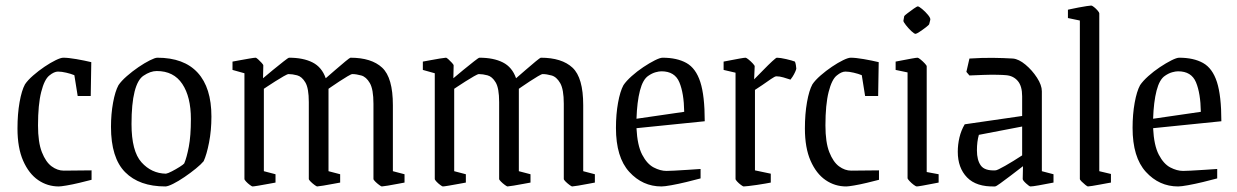

<svg xmlns="http://www.w3.org/2000/svg" viewBox="-20 -663 4457 692"><path d="M192 9Q151 9 117.5 -14Q84 -37 63.5 -83.5Q43 -130 43 -200Q43 -252 50.5 -294.5Q58 -337 70 -359Q80 -374 99.5 -391Q119 -408 140.5 -422.5Q162 -437 180.5 -446Q199 -455 208 -455Q226 -455 255 -450Q284 -445 309 -439L307 -317H260L248 -392Q236 -397 219 -401Q202 -405 189 -405Q175 -405 158 -391Q140 -377 128.5 -331.5Q117 -286 117 -211Q117 -150 131 -114.5Q145 -79 166 -63.5Q187 -48 210 -48L310 -49V-15Q291 -10 266 -4Q241 2 220 5.5Q199 9 192 9Z M576 9Q482 9 431 -42.5Q380 -94 380 -206Q380 -252 387.5 -293Q395 -334 407 -356Q417 -371 437 -388.5Q457 -406 479 -421Q501 -436 520 -445.5Q539 -455 547 -455Q643 -455 692.5 -401Q742 -347 742 -243Q742 -193 733.5 -149.5Q725 -106 714 -82Q705 -71 686 -55.5Q667 -40 645 -25Q623 -10 604 -0.5Q585 9 576 9ZM578 -37Q585 -38 599.5 -45.5Q614 -53 627.5 -61.5Q641 -70 644 -74Q653 -95 660.5 -134Q668 -173 668 -234Q668 -314 637 -360.5Q606 -407 545 -407Q522 -407 497 -390Q476 -376 465 -332.5Q454 -289 454 -216Q454 -118 490 -78Q526 -38 578 -37Z M890 9Q888 9 880.5 3.5Q873 -2 867 -8.5Q861 -15 861 -18V-399L818 -411V-441Q824 -442 842.5 -445.5Q861 -449 879 -452Q897 -455 901 -455Q904 -455 910.5 -449Q917 -443 923 -436.5Q929 -430 929 -427L928 -381Q943 -394 964 -411Q985 -428 1002 -441.5Q1019 -455 1022 -455Q1073 -455 1106.5 -438Q1140 -421 1154 -381Q1168 -393 1188 -410.5Q1208 -428 1224.5 -441.5Q1241 -455 1243 -455Q1319 -455 1357.5 -419Q1396 -383 1396 -284V-46L1438 -35V-5Q1432 -4 1414 -0.5Q1396 3 1378 6Q1360 9 1356 9Q1354 9 1346.5 3.5Q1339 -2 1332.5 -8.5Q1326 -15 1326 -18V-289Q1326 -341 1313 -363.5Q1300 -386 1282 -391Q1264 -396 1250 -396Q1246 -396 1232.5 -388Q1219 -380 1203 -369.5Q1187 -359 1175.5 -351Q1164 -343 1164 -343V-46L1206 -35V-5Q1200 -4 1181.5 -0.5Q1163 3 1145 6Q1127 9 1123 9Q1121 9 1113.5 3.5Q1106 -2 1099.5 -8.5Q1093 -15 1093 -18V-295Q1093 -345 1080.5 -366Q1068 -387 1051 -391.5Q1034 -396 1020 -396Q1016 -396 1002 -388Q988 -380 971.5 -369.5Q955 -359 943 -351Q931 -343 931 -343V-46L973 -35V-5Q967 -4 948.5 -0.5Q930 3 912 6Q894 9 890 9Z M1576 9Q1574 9 1566.5 3.5Q1559 -2 1553 -8.5Q1547 -15 1547 -18V-399L1504 -411V-441Q1510 -442 1528.5 -445.5Q1547 -449 1565 -452Q1583 -455 1587 -455Q1590 -455 1596.5 -449Q1603 -443 1609 -436.5Q1615 -430 1615 -427L1614 -381Q1629 -394 1650 -411Q1671 -428 1688 -441.5Q1705 -455 1708 -455Q1759 -455 1792.5 -438Q1826 -421 1840 -381Q1854 -393 1874 -410.5Q1894 -428 1910.5 -441.5Q1927 -455 1929 -455Q2005 -455 2043.5 -419Q2082 -383 2082 -284V-46L2124 -35V-5Q2118 -4 2100 -0.5Q2082 3 2064 6Q2046 9 2042 9Q2040 9 2032.5 3.5Q2025 -2 2018.5 -8.5Q2012 -15 2012 -18V-289Q2012 -341 1999 -363.5Q1986 -386 1968 -391Q1950 -396 1936 -396Q1932 -396 1918.5 -388Q1905 -380 1889 -369.5Q1873 -359 1861.5 -351Q1850 -343 1850 -343V-46L1892 -35V-5Q1886 -4 1867.5 -0.5Q1849 3 1831 6Q1813 9 1809 9Q1807 9 1799.5 3.5Q1792 -2 1785.5 -8.5Q1779 -15 1779 -18V-295Q1779 -345 1766.5 -366Q1754 -387 1737 -391.5Q1720 -396 1706 -396Q1702 -396 1688 -388Q1674 -380 1657.5 -369.5Q1641 -359 1629 -351Q1617 -343 1617 -343V-46L1659 -35V-5Q1653 -4 1634.5 -0.5Q1616 3 1598 6Q1580 9 1576 9Z M2505 -20Q2483 -14 2454 -7Q2425 0 2400 4.5Q2375 9 2364 9Q2296 9 2248 -43.5Q2200 -96 2200 -202Q2200 -251 2207.5 -292.5Q2215 -334 2227 -356Q2237 -371 2256.5 -388.5Q2276 -406 2298.5 -421Q2321 -436 2340 -445.5Q2359 -455 2368 -455Q2420 -455 2454 -436Q2488 -417 2504 -367.5Q2520 -318 2520 -226L2274 -201Q2277 -139 2294.5 -105.5Q2312 -72 2336 -59.5Q2360 -47 2382 -47Q2387 -47 2410 -48Q2433 -49 2460.5 -51Q2488 -53 2505 -54ZM2317 -390Q2297 -377 2286.5 -336.5Q2276 -296 2274 -235L2446 -260Q2445 -327 2428.5 -366.5Q2412 -406 2364 -406Q2355 -406 2342.5 -402.5Q2330 -399 2317 -390Z M2660 9Q2658 9 2650.5 3.5Q2643 -2 2637 -8.5Q2631 -15 2631 -18V-401L2588 -411V-441Q2594 -442 2611.5 -445.5Q2629 -449 2646 -452Q2663 -455 2667 -455Q2670 -455 2678 -448.5Q2686 -442 2693 -434.5Q2700 -427 2700 -424L2698 -377Q2714 -393 2731.5 -411Q2749 -429 2763 -442Q2777 -455 2780 -455Q2792 -455 2813.5 -450Q2835 -445 2845 -441Q2847 -437 2848.5 -428.5Q2850 -420 2850 -416Q2850 -413 2846 -404Q2842 -395 2836.5 -386.5Q2831 -378 2829 -376Q2817 -380 2803.5 -384Q2790 -388 2778 -388Q2773 -388 2758.5 -378Q2744 -368 2727.5 -356.5Q2711 -345 2701 -339V-49L2758 -37V-5Q2753 -4 2739 -1.5Q2725 1 2708 3.5Q2691 6 2677.5 7.5Q2664 9 2660 9Z M3030 9Q2989 9 2955.5 -14Q2922 -37 2901.5 -83.5Q2881 -130 2881 -200Q2881 -252 2888.5 -294.5Q2896 -337 2908 -359Q2918 -374 2937.5 -391Q2957 -408 2978.5 -422.5Q3000 -437 3018.5 -446Q3037 -455 3046 -455Q3064 -455 3093 -450Q3122 -445 3147 -439L3145 -317H3098L3086 -392Q3074 -397 3057 -401Q3040 -405 3027 -405Q3013 -405 2996 -391Q2978 -377 2966.5 -331.5Q2955 -286 2955 -211Q2955 -150 2969 -114.5Q2983 -79 3004 -63.5Q3025 -48 3048 -48L3148 -49V-15Q3129 -10 3104 -4Q3079 2 3058 5.5Q3037 9 3030 9Z M3239 -605Q3240 -607 3251 -615.5Q3262 -624 3273.5 -632Q3285 -640 3288 -640Q3292 -640 3303.5 -630.5Q3315 -621 3324.5 -609.5Q3334 -598 3333 -592L3329 -576Q3328 -573 3317 -564.5Q3306 -556 3294.5 -548.5Q3283 -541 3280 -541Q3275 -541 3264.5 -551Q3254 -561 3245 -572.5Q3236 -584 3236 -588ZM3284 9Q3281 9 3273 3Q3265 -3 3258 -10.5Q3251 -18 3251 -21V-402L3208 -411V-441Q3214 -442 3231.5 -445.5Q3249 -449 3266 -452Q3283 -455 3287 -455Q3290 -455 3298 -448.5Q3306 -442 3313 -434.5Q3320 -427 3320 -424V-43L3363 -35V-5Q3357 -4 3339.5 -0.5Q3322 3 3305 6Q3288 9 3284 9Z M3566 9Q3499 11 3465.5 -23.5Q3432 -58 3432 -116Q3432 -142 3438 -167.5Q3444 -193 3457 -215L3664 -245V-316Q3664 -353 3648 -371.5Q3632 -390 3606 -392Q3597 -393 3574 -393.5Q3551 -394 3523.5 -393Q3496 -392 3474 -391L3463 -404L3474 -452Q3521 -455 3559 -454.5Q3597 -454 3631 -452Q3652 -450 3676 -430Q3700 -410 3717.5 -383Q3735 -356 3735 -334V-46L3777 -35V-5Q3747 1 3724 5Q3701 9 3694 9Q3690 9 3678 -2Q3666 -13 3666 -18L3667 -64Q3644 -46 3622 -29.5Q3600 -13 3585 -2Q3570 9 3566 9ZM3501 -121Q3501 -86 3515 -66.5Q3529 -47 3568 -49Q3574 -49 3603 -65.5Q3632 -82 3664 -103V-207L3508 -177Q3501 -153 3501 -121Z M3901 9Q3899 9 3892 3.5Q3885 -2 3878.5 -8.5Q3872 -15 3872 -18V-589L3829 -598V-628Q3829 -628 3840.5 -630.5Q3852 -633 3867.5 -636Q3883 -639 3896.5 -641Q3910 -643 3913 -643Q3916 -643 3923 -637.5Q3930 -632 3936 -625Q3942 -618 3942 -615V-46L3984 -36V-5Q3984 -5 3972.5 -3Q3961 -1 3945.5 2Q3930 5 3917 7Q3904 9 3901 9Z M4367 -20Q4345 -14 4316 -7Q4287 0 4262 4.5Q4237 9 4226 9Q4158 9 4110 -43.5Q4062 -96 4062 -202Q4062 -251 4069.5 -292.5Q4077 -334 4089 -356Q4099 -371 4118.5 -388.5Q4138 -406 4160.5 -421Q4183 -436 4202 -445.5Q4221 -455 4230 -455Q4282 -455 4316 -436Q4350 -417 4366 -367.5Q4382 -318 4382 -226L4136 -201Q4139 -139 4156.5 -105.5Q4174 -72 4198 -59.5Q4222 -47 4244 -47Q4249 -47 4272 -48Q4295 -49 4322.5 -51Q4350 -53 4367 -54ZM4179 -390Q4159 -377 4148.5 -336.5Q4138 -296 4136 -235L4308 -260Q4307 -327 4290.5 -366.5Q4274 -406 4226 -406Q4217 -406 4204.5 -402.5Q4192 -399 4179 -390Z"/></svg>

Font: Grenze Gotisch Light
Style: Regular
Weight: 300
Designer: Renata Polastri
Foundry: Omnibus-Type
Version: Version 1.001